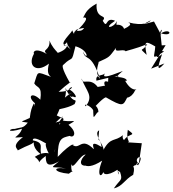

<svg xmlns="http://www.w3.org/2000/svg" viewBox="-20 -947 965 1071"><path d="M735 -25 755 -40 771 -148 694 -153C709 -161 681 -159 693 -223C754 -178 687 -219 658 -139C732 -170 655 -142 665 -193C621 -155 598 -185 557 -111C563 -134 497 -202 533 -220C523 -127 534 -200 547 -127C474 -173 507 -117 503 -115C431 -187 425 -106 383 -140C406 -142 387 -162 302 -72C303 -174 322 -178 369 -189C390 -175 416 -206 362 -251C427 -289 376 -260 322 -277C322 -238 281 -251 223 -196C256 -214 320 -242 312 -265C329 -228 344 -286 290 -263C350 -322 333 -294 291 -245C369 -299 326 -278 284 -312C267 -253 296 -293 312 -338C392 -354 398 -373 395 -364C414 -406 390 -367 365 -422C435 -454 333 -417 309 -362C339 -373 354 -425 345 -457C376 -387 385 -411 386 -409C434 -385 365 -470 358 -441C392 -489 398 -435 307 -435C364 -487 386 -496 370 -485C320 -573 328 -583 334 -586C389 -641 376 -587 401 -689C483 -665 469 -600 443 -660C456 -602 487 -662 538 -507C502 -547 537 -602 529 -601C595 -631 586 -626 628 -681C614 -648 668 -678 681 -661C684 -664 738 -675 802 -701C773 -654 752 -686 798 -641C782 -723 792 -719 846 -688C843 -629 817 -608 895 -660C869 -675 824 -596 884 -645C876 -616 837 -524 897 -593L823 -564L904 -695L882 -694L875 -762C950 -737 933 -798 875 -759C892 -792 874 -785 872 -755C845 -756 808 -725 878 -755C889 -732 877 -757 839 -827C782 -812 764 -804 821 -834C814 -821 777 -801 697 -822C690 -821 735 -815 672 -786C660 -824 593 -806 635 -795C660 -807 620 -780 632 -830C615 -788 548 -783 622 -831C564 -857 583 -780 553 -831C583 -869 511 -835 519 -927C454 -891 456 -865 443 -849C502 -858 389 -756 405 -774C386 -780 446 -792 449 -791C428 -754 386 -801 394 -744C413 -759 400 -732 382 -780C395 -775 288 -690 357 -694C315 -689 347 -699 354 -712C353 -683 402 -650 357 -686C348 -715 378 -670 282 -646C332 -645 283 -653 256 -721C261 -662 210 -674 241 -646C156 -695 162 -634 177 -649C153 -612 191 -611 177 -659C126 -586 178 -533 253 -592C243 -552 246 -531 265 -518C178 -550 195 -551 171 -482C188 -453 216 -471 205 -391C158 -437 129 -410 175 -371C164 -328 177 -369 168 -369C157 -345 152 -335 146 -289C97 -265 85 -271 135 -263C108 -229 100 -239 63 -228C30 -231 11 -201 103 -229C84 -174 26 -178 108 -182C40 -131 80 -118 79 -108C147 -144 143 -133 173 -156C164 -160 163 -114 212 -85C194 -119 234 -151 163 -164C162 -185 197 -171 240 -145C233 -153 228 -127 265 -69C278 -66 310 -97 284 -99L288 -119C279 -44 263 -130 174 -72C228 -32 165 -26 235 -77C236 -42 237 -6 309 -47C249 3 274 -23 348 -7C268 -18 279 15 364 22C406 -15 376 51 377 -33C387 9 425 -85 458 -85C424 -56 418 -15 469 -24C431 -70 434 25 550 -51C514 35 547 61 565 -13C538 33 581 36 635 0C662 64 616 -15 650 13C666 63 651 50 615 104C665 92 673 56 723 28C740 -42 700 1 749 -39C723 -68 794 -98 750 -25C691 -71 728 -114 663 -8ZM583 -491C551 -503 560 -469 579 -448C569 -467 593 -476 525 -462C481 -520 438 -468 435 -509C460 -438 505 -414 458 -354C439 -379 506 -346 500 -324C503 -293 496 -280 523 -320C541 -315 512 -387 500 -341C558 -406 571 -404 571 -404C668 -348 666 -357 691 -406C669 -400 712 -394 733 -442C673 -458 689 -402 740 -448C758 -458 719 -420 676 -500C687 -483 709 -517 619 -518C680 -536 590 -490 665 -551C571 -514 549 -512 566 -539C554 -521 510 -535 518 -497L584 -513Z"/></svg>

Font: Hussar Lance
Style: ExBdObl
Weight: 700
Foundry: Cannot Into Space Fonts, PlusOne Fonts
Version: Version 2.270